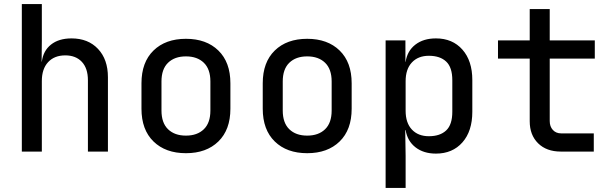

<svg xmlns="http://www.w3.org/2000/svg" viewBox="-20 -750 3040 950"><path d="M88 0V-730H187V-550L186 -445H187Q194 -499 232.5 -529.5Q271 -560 334 -560Q416 -560 465 -508Q514 -456 514 -368V0H415V-353Q415 -412 385 -444Q355 -476 303 -476Q249 -476 218 -442.5Q187 -409 187 -349V0Z M900 8Q799 8 739.5 -50Q680 -108 680 -212V-338Q680 -442 739.5 -500Q799 -558 900 -558Q1001 -558 1060.5 -500Q1120 -442 1120 -338V-212Q1120 -108 1060.5 -50Q1001 8 900 8ZM900 -79Q956 -79 988.5 -110.5Q1021 -142 1021 -203V-347Q1021 -408 988.5 -439.5Q956 -471 900 -471Q844 -471 811.5 -439.5Q779 -408 779 -347V-203Q779 -142 811.5 -110.5Q844 -79 900 -79Z M1500 8Q1399 8 1339.5 -50Q1280 -108 1280 -212V-338Q1280 -442 1339.5 -500Q1399 -558 1500 -558Q1601 -558 1660.5 -500Q1720 -442 1720 -338V-212Q1720 -108 1660.5 -50Q1601 8 1500 8ZM1500 -79Q1556 -79 1588.5 -110.5Q1621 -142 1621 -203V-347Q1621 -408 1588.5 -439.5Q1556 -471 1500 -471Q1444 -471 1411.5 -439.5Q1379 -408 1379 -347V-203Q1379 -142 1411.5 -110.5Q1444 -79 1500 -79Z M1888 180V-550H1986V-444H1987Q1995 -498 2035 -529Q2075 -560 2137 -560Q2219 -560 2268 -504.5Q2317 -449 2317 -354V-197Q2317 -101 2268 -45.5Q2219 10 2137 10Q2076 10 2036 -21Q1996 -52 1987 -106H1985L1987 21V180ZM2102 -76Q2157 -76 2187.5 -104.5Q2218 -133 2218 -197V-353Q2218 -417 2187.5 -445.5Q2157 -474 2102 -474Q2049 -474 2018 -441Q1987 -408 1987 -348V-202Q1987 -142 2018 -109Q2049 -76 2102 -76Z M2755 0Q2684 0 2642.5 -41Q2601 -82 2601 -150V-460H2444V-550H2601V-705H2700V-550H2923V-460H2700V-151Q2700 -124 2715.5 -107Q2731 -90 2757 -90H2918V0Z"/></svg>

Font: JetBrains Mono NL Medium
Style: Regular
Weight: 500
Monospace: yes
Designer: Philipp Nurullin, Konstantin Bulenkov
Foundry: JetBrains
Version: Version 2.305; ttfautohint (v1.8.4.7-5d5b)